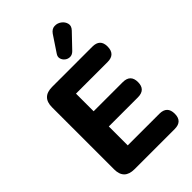

<svg xmlns="http://www.w3.org/2000/svg" viewBox="-277 -1059 1162 1162"><g transform="rotate(-45 304.5 -477.5)"><path d="M156 0Q68 0 68 -87V-618Q68 -705 156 -705H500Q566 -705 566 -641Q566 -574 500 -574H229V-423H478Q544 -423 544 -358Q544 -293 478 -293H229V-131H500Q566 -131 566 -65Q566 0 500 0ZM395 -772Q379 -756 361 -756Q343 -756 329 -767Q315 -778 310.5 -794.5Q306 -811 318 -828L386 -930Q403 -954 427 -955Q451 -956 470.5 -941.5Q490 -927 495.5 -905Q501 -883 481 -862Z"/></g></svg>

Font: Chiron GoRound TC EB
Style: Regular
Weight: 700
Designer: Ryoko NISHIZUKA 西塚涼子 (kana, bopomofo & ideographs); Paul D. Hunt (Latin, Greek & Cyrillic); Sandoll Communications 산돌커뮤니
Foundry: Adobe
Version: Version 1.000;hotconv 1.1.1;makeotfexe 2.6.0